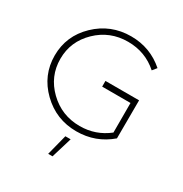

<svg xmlns="http://www.w3.org/2000/svg" viewBox="-205 -856 1169 1226"><g transform="rotate(30 379.0 -242.5)"><path d="M408 -371H656L655 -90Q549 1 407 1Q258 1 152 -102Q46 -205 46 -350Q46 -495 152.5 -597.5Q259 -700 409 -700Q550 -700 655 -608L630 -577Q537 -660 409 -660Q276 -660 182 -569Q88 -478 88 -350Q88 -221 182 -130Q276 -39 409 -39Q526 -39 617 -111V-329H408ZM363 63H402L356 215H324Z"/></g></svg>

Font: Argentum Sans ExtraLight
Style: Regular
Weight: 275
Designer: Julieta Ulanovsky (Modified by Cristiano Sobral)
Foundry: Julieta Ulanovsky
Version: Version 1.000; ttfautohint (v1.5.65-e2d9)